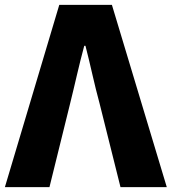

<svg xmlns="http://www.w3.org/2000/svg" viewBox="-29 -764 701 784"><path d="M-9 0H173L257 -340C277 -420 293 -496 315 -577H320C341 -496 356 -420 378 -340L463 0H652L428 -744H213Z"/></svg>

Font: Noto Sans CJK KR Black
Style: Regular
Weight: 900
Designer: Ryoko NISHIZUKA (kana & ideographs); Paul D. Hunt (Latin, Greek & Cyrillic); Wenlong ZHANG (bopomofo); Sandoll Communica
Foundry: Adobe Systems Incorporated
Version: Version 1.004;PS 1.004;hotconv 1.0.82;makeotf.lib2.5.63406